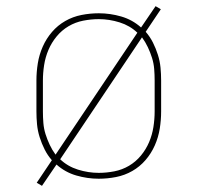

<svg xmlns="http://www.w3.org/2000/svg" viewBox="-20 -571 640 622"><path d="M116 31 99 21 148 -52Q134 -68 124.5 -87Q115 -106 108.5 -126.5Q102 -147 100 -168Q98 -189 98 -210V-310Q98 -338 102.5 -366Q107 -394 118.5 -420Q130 -446 148.5 -467.5Q167 -489 191.5 -503Q216 -517 244 -522.5Q272 -528 300 -528Q337 -528 373 -517.5Q409 -507 437 -482L484 -551L501 -541L452 -468Q466 -452 475.5 -433Q485 -414 491.5 -393.5Q498 -373 500 -352Q502 -331 502 -310V-210Q502 -182 497.5 -154Q493 -126 481.5 -100Q470 -74 451.5 -52.5Q433 -31 408.5 -17Q384 -3 356 2.5Q328 8 300 8Q263 8 227 -2.5Q191 -13 163 -38ZM160 -70 425 -465Q401 -488 367.5 -498.5Q334 -509 300 -509Q275 -509 249.5 -504Q224 -499 202 -486Q180 -473 163.5 -453Q147 -433 137 -409.5Q127 -386 123 -360.5Q119 -335 119 -310V-210Q119 -191 120.5 -172.5Q122 -154 127.5 -136.5Q133 -119 141 -102Q149 -85 160 -70ZM300 -11Q325 -11 350.5 -16Q376 -21 398 -34Q420 -47 436.5 -67Q453 -87 463 -110.5Q473 -134 477 -159.5Q481 -185 481 -210V-310Q481 -329 479.5 -347.5Q478 -366 472.5 -383.5Q467 -401 459 -418Q451 -435 440 -450L175 -55Q199 -32 232.5 -21.5Q266 -11 300 -11Z"/></svg>

Font: Iosevka Etoile Thin
Style: Regular
Weight: 100
Designer: Belleve Invis
Foundry: Belleve Invis
Version: Version 22.1.2; ttfautohint (v1.8.4)